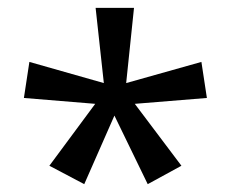

<svg xmlns="http://www.w3.org/2000/svg" viewBox="-20 -780 591 490"><path d="M322 -760 302 -568 494 -622 508 -530 324 -515 443 -357 357 -310 272 -485 195 -310 106 -357 223 -515 41 -530 55 -622 245 -568 224 -760Z"/></svg>

Font: Noto Sans Meetei Mayek
Style: Regular
Weight: 400
Designer: Monotype Design Team and Neelakash Kshetrimayum
Foundry: Monotype Imaging Inc.
Version: Version 2.002